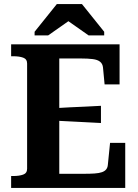

<svg xmlns="http://www.w3.org/2000/svg" viewBox="-20 -929 683 949"><path d="M599 -223V0H35V-59H46Q75 -59 94.5 -66Q114 -73 114 -95V-615Q114 -637 94.5 -644Q75 -651 46 -651H35V-710H571V-512H497L489 -596Q487 -614 474.5 -624Q462 -634 438 -637Q414 -640 379 -640H273V-70H395Q425 -70 447.5 -71.5Q470 -73 484 -78Q498 -83 505 -92Q512 -101 513 -114L524 -223ZM245 -394Q285 -397 324 -398.5Q363 -400 402 -402Q441 -404 479 -406V-321Q441 -323 402 -325Q363 -327 324 -329Q285 -331 245 -333ZM385 -909H261L151 -772V-754H218L349 -846H287L418 -754H495V-772Z"/></svg>

Font: Roboto Serif 28pt SemiBold
Style: Regular
Weight: 600
Designer: Greg Gazdowicz
Foundry: Commercial Type
Version: Version 1.008